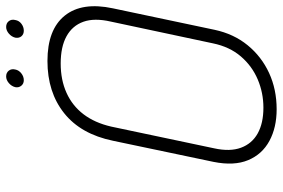

<svg xmlns="http://www.w3.org/2000/svg" viewBox="-164 -722 898 609"><g transform="rotate(-90 284.5 -418.0)"><path d="M346 -847Q335 -847 325 -838.5Q315 -830 312 -818Q310 -807 316.5 -799Q323 -791 334 -791Q346 -791 356 -799Q366 -807 368 -818Q371 -830 364.5 -838.5Q358 -847 346 -847ZM503 -847Q492 -847 482 -838.5Q472 -830 469 -818Q467 -806 473.5 -798.5Q480 -791 491 -791Q503 -791 513 -798.5Q523 -806 525 -818Q528 -830 521.5 -838.5Q515 -847 503 -847ZM142 -508 75 -189Q62 -124 80.5 -79.5Q99 -35 141.5 -12Q184 11 242 11Q305 11 357 -13Q409 -37 445 -81Q481 -125 494 -186L562 -508Q583 -606 539 -661Q495 -716 395 -716Q296 -716 229.5 -663Q163 -610 142 -508ZM118 -187 187 -514Q199 -566 226 -601.5Q253 -637 294 -655.5Q335 -674 387 -674Q440 -674 473.5 -655.5Q507 -637 519.5 -602Q532 -567 520 -515L451 -191Q440 -138 409.5 -102.5Q379 -67 336.5 -49Q294 -31 247 -31Q198 -31 165.5 -49Q133 -67 120 -102Q107 -137 118 -187Z"/></g></svg>

Font: Advent Pro Light
Style: Italic
Weight: 300
Italic angle: -12°
Version: Version 3.000